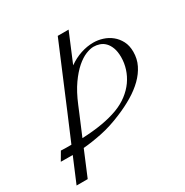

<svg xmlns="http://www.w3.org/2000/svg" viewBox="-216 -812 909 942"><g transform="rotate(-30 238.5 -341.0)"><path d="M-49.3 0 9.3 -139.2H-18.1Q-29.3 -139.2 -39.6 -139.4Q-49.8 -139.6 -58.1 -139.6L-30.3 -187Q-14.6 -186 0 -186Q14.6 -186 28.8 -186L93.8 -339.4Q94.2 -341.3 96.2 -345.2L237.8 -682.1H299.3L231 -519Q264.2 -542.5 300 -554.4Q335.9 -566.4 372.6 -566.4Q397.9 -566.4 424.3 -558.1Q450.7 -549.8 471.9 -532.7Q493.2 -515.6 506.6 -490Q520 -464.4 520 -429.2Q520 -389.6 503.4 -356Q486.8 -322.3 457.3 -293.2Q427.7 -264.2 387.2 -240Q346.7 -215.8 299.3 -196.3Q235.8 -169.4 178.2 -157.7Q120.6 -146 73.2 -142.1L13.7 0ZM138.7 -298.3 91.8 -187Q156.7 -189.9 206.1 -198.5Q255.4 -207 296.4 -222.2Q335 -236.8 364.7 -259.5Q394.5 -282.2 414.6 -310.5Q434.6 -338.9 444.8 -371.1Q455.1 -403.3 455.1 -436.5Q455.1 -467.8 447 -489.3Q439 -510.7 426 -523.9Q413.1 -537.1 396.5 -542.7Q379.9 -548.3 362.8 -548.3Q343.8 -548.3 318.4 -538.1Q293 -527.8 265.1 -503.7Q237.3 -479.5 209 -439.5Q180.7 -399.4 155.8 -339.4Z"/></g></svg>

Font: Dynalight
Style: Regular
Weight: 400
Version: Version 1.000